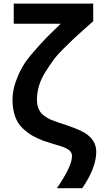

<svg xmlns="http://www.w3.org/2000/svg" viewBox="-20 -792 589 1043"><path d="M47.9 -251Q47.9 -297.9 64.9 -346.2Q82 -394.5 103 -430.7Q124 -466.8 166 -514.6Q208 -562.5 233.9 -588.9Q259.8 -615.2 309.6 -663.1H54.7V-772.5H486.3V-676.8Q475.6 -667 438.5 -634.3Q401.4 -601.6 380.9 -582Q360.4 -562.5 324.7 -527.3Q289.1 -492.2 268.1 -462.9Q247.1 -433.6 224.6 -397.5Q202.1 -361.3 191.4 -324.2Q180.7 -287.1 180.7 -251Q180.7 -220.7 190.9 -198.2Q201.2 -175.8 221.7 -161.6Q242.2 -147.5 256.3 -141.6Q270.5 -135.7 295.9 -127Q403.3 -92.8 438.5 -71.3Q502.9 -32.2 502.9 32.2Q502.9 119.1 426.8 230.5H289.1Q371.1 110.4 371.1 56.6Q371.1 42 363.3 31.7Q355.5 21.5 339.4 13.7Q323.2 5.9 306.6 1Q290 -3.9 262.7 -12.2Q235.4 -20.5 215.8 -27.3Q180.7 -41 155.8 -55.2Q130.9 -69.3 103.5 -94.7Q76.2 -120.1 62 -159.7Q47.9 -199.2 47.9 -251Z"/></svg>

Font: Gothic A1
Style: Bold
Weight: 700
Version: Version 2.50